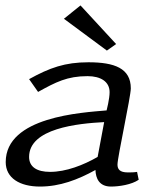

<svg xmlns="http://www.w3.org/2000/svg" viewBox="-20 -679 611 706"><path d="M1 -83C1 -24 53 7 127 7C200 7 266 -18 331 -54C332 -23 345 7 388 7C418 7 464 0 490 -18L484 -47C473 -45 461 -45 450 -45C420 -45 412 -57 412 -74C412 -101 461 -324 461 -354C461 -428 401 -450 305 -450C219 -450 163 -430 87 -388L120 -341C185 -377 227 -399 302 -399C350 -399 383 -379 383 -340C383 -315 372 -273 372 -273C281 -265 1 -250 1 -83ZM87 -102C87 -207 266 -225 363 -230L339 -102C287 -72 223 -47 164 -47C116 -47 87 -65 87 -102ZM215 -610 373 -493 407 -517 276 -659Z"/></svg>

Font: KpSans
Style: Italic
Weight: 400
Italic angle: -11°
Version: Version 0.66